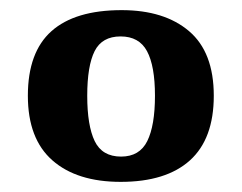

<svg xmlns="http://www.w3.org/2000/svg" viewBox="-20 -739 477 379"><path d="M218.3 -380Q131.7 -380 83.4 -422.5Q35 -465 35 -550Q35 -636 81.6 -677.5Q128.2 -719 220.2 -719Q304.4 -719 353.2 -677.5Q402 -636 402 -550Q402 -465 355 -422.5Q307.9 -380 218.3 -380ZM219 -429.9Q255.5 -429.9 270.7 -460.5Q285.9 -491.2 285.9 -550Q285.9 -608.8 270.2 -638Q254.6 -667.1 218 -667.1Q181.5 -667.1 166.8 -638.1Q152.2 -609 152.2 -550Q152.2 -491.2 166.9 -460.5Q181.7 -429.9 219 -429.9Z"/></svg>

Font: Noto Serif Gurmukhi
Style: Regular
Weight: 400
Designer: Vaibhav Singh and the Monotype Design Team
Foundry: Monotype Imaging Inc.
Version: Version 2.003